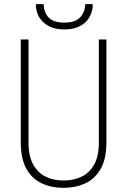

<svg xmlns="http://www.w3.org/2000/svg" viewBox="-20 -903 618 934"><path d="M460.9 -710.9H497.6V-210.4Q497.6 -130.4 470 -81.8Q442.4 -33.2 395 -11.2Q347.7 10.7 289.1 10.7Q230 10.7 182.9 -11.2Q135.7 -33.2 108.4 -81.8Q81.1 -130.4 81.1 -210.4V-710.9H118.7V-210.4Q118.7 -144 141.1 -103.3Q163.6 -62.5 202.1 -43.7Q240.7 -24.9 289.1 -24.9Q338.4 -24.9 377.2 -43.7Q416 -62.5 438.5 -103.3Q460.9 -144 460.9 -210.4ZM394.5 -882.8H431.2Q431.2 -846.7 414.8 -818.8Q398.4 -791 367.7 -775.4Q336.9 -759.8 293.5 -759.8Q228.5 -759.8 191.4 -794.2Q154.3 -828.6 154.3 -882.8H192.4Q192.4 -846.2 215.1 -819.6Q237.8 -793 293.5 -793Q347.7 -793 371.1 -819.8Q394.5 -846.7 394.5 -882.8Z"/></svg>

Font: Roboto Condensed ExtraLight
Style: Regular
Weight: 250
Designer: Christian Robertson
Foundry: Google
Version: Version 3.008; 2023